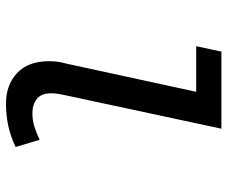

<svg xmlns="http://www.w3.org/2000/svg" viewBox="-79 -667 758 640"><g transform="rotate(90 300.0 -347.0)"><path d="M325 12Q263 12 223.5 -25Q184 -62 184 -131Q184 -144 185.5 -158Q187 -172 192 -189L286 -622H134L152 -706H409L296 -179Q294 -170 292.5 -160Q291 -150 291 -138Q291 -106 309.5 -91Q328 -76 357 -76Q380 -76 400 -82Q420 -88 446 -100L470 -20Q434 -3 399 4.5Q364 12 325 12Z"/></g></svg>

Font: Source Code Pro Semibold
Style: Italic
Weight: 600
Italic angle: -11°
Monospace: yes
Designer: Paul D. Hunt, Teo Tuominen
Foundry: Adobe Systems Incorporated
Version: Version 1.050;PS 1.000;hotconv 16.6.51;makeotf.lib2.5.65220